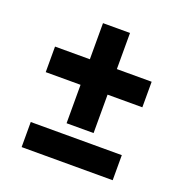

<svg xmlns="http://www.w3.org/2000/svg" viewBox="-116 -731 798 835"><g transform="rotate(20 283.0 -314.0)"><path d="M506.8 -342.6H345.8V-164.8H220.8V-342.6H59.6V-460.9H220.8V-628H345.8V-460.9H506.8ZM494 -0.5H72.6V-116.5H494Z"/></g></svg>

Font: Heebo
Style: Regular
Weight: 400
Designer: Oded Ezer
Foundry: Ezer Type House
Version: Version 3.100